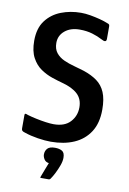

<svg xmlns="http://www.w3.org/2000/svg" viewBox="-96 -736 670 996"><g transform="rotate(10 239.0 -238.0)"><path d="M51 -34V-105Q51 -112 55.5 -112Q60 -112 69 -108Q89 -102 115 -96.5Q141 -91 166 -87.5Q191 -84 208 -84Q266 -84 295.5 -116Q325 -148 325 -193Q325 -237 297 -263Q269 -289 216 -303Q190 -310 159 -320.5Q128 -331 99.5 -350.5Q71 -370 52.5 -404.5Q34 -439 34 -493Q34 -559 64.5 -599.5Q95 -640 144 -659Q193 -678 249 -678Q272 -678 298 -673.5Q324 -669 349 -662.5Q374 -656 393 -648Q400 -646 402 -642.5Q404 -639 404 -633V-568Q404 -545 376 -561Q354 -573 324 -582Q294 -591 257 -591Q209 -591 179 -566Q149 -541 149 -502Q149 -470 165 -450Q181 -430 206.5 -418.5Q232 -407 260.5 -399.5Q289 -392 314 -384Q356 -370 385 -349Q414 -328 429 -293Q444 -258 444 -202Q444 -131 414 -84.5Q384 -38 331.5 -15Q279 8 209 8Q179 8 140.5 2Q102 -4 70 -15Q59 -18 55 -22Q51 -26 51 -34ZM289 79Q289 97 281 119Q273 141 262.5 162Q252 183 242 197Q239 202 233 202Q224 202 213.5 202Q203 202 194 202Q188 202 188 200Q188 198 192 189Q197 177 205 155Q213 133 219 119Q202 117 194 104Q186 91 186 79Q186 60 197.5 47.5Q209 35 237 35Q260 35 274.5 43.5Q289 52 289 79Z"/></g></svg>

Font: Glory SemiBold
Style: Regular
Weight: 600
Designer: Robert Leuschke
Foundry: Robert Leuschke
Version: Version 1.011